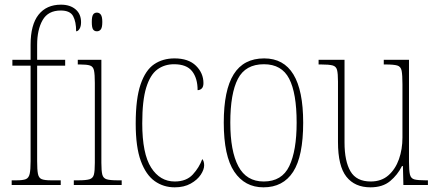

<svg xmlns="http://www.w3.org/2000/svg" viewBox="-20 -792 1871 822"><path d="M30 0V-20H51Q78 -20 90.5 -25Q103 -30 107 -47.5Q111 -65 111 -102V-511H33V-536H111V-601Q111 -686 145 -729Q179 -772 241 -772Q280 -772 303.5 -752Q327 -732 327 -697Q327 -679 320.5 -668.5Q314 -658 306 -658Q306 -699 293 -723Q280 -747 240 -747Q186 -747 162.5 -706Q139 -665 139 -600V-536H259V-511H139V-102Q139 -65 142.5 -47.5Q146 -30 158.5 -25Q171 -20 198 -20H240V0Z M395 -658Q384 -658 378.5 -666Q373 -674 373 -698Q373 -721 378.5 -729.5Q384 -738 395 -738Q405 -738 411.5 -729.5Q418 -721 418 -698Q418 -674 411.5 -666Q405 -658 395 -658ZM296 0V-20H316Q348 -20 363 -24.5Q378 -29 382 -44.5Q386 -60 386 -95V-437Q386 -473 382.5 -490Q379 -507 365.5 -511.5Q352 -516 322 -516H313V-536H414V-95Q414 -60 418 -44.5Q422 -29 436.5 -24.5Q451 -20 483 -20H501V0Z M728 10Q680 10 642.5 -16.5Q605 -43 583 -102.5Q561 -162 561 -263Q561 -370 582 -431Q603 -492 640 -517Q677 -542 727 -542Q787 -542 819 -510.5Q851 -479 851 -436Q851 -420 843.5 -413Q836 -406 826 -406Q826 -457 802.5 -487Q779 -517 725 -517Q684 -517 653.5 -494.5Q623 -472 606 -417Q589 -362 589 -264Q589 -134 627 -74.5Q665 -15 728 -15Q778 -15 805.5 -45Q833 -75 846 -111Q854 -102 854 -84Q854 -66 839.5 -44Q825 -22 796.5 -6Q768 10 728 10Z M1108 10Q1028 10 983 -57Q938 -124 938 -267Q938 -406 980.5 -474Q1023 -542 1111 -542Q1278 -542 1278 -267Q1278 -123 1235 -56.5Q1192 10 1108 10ZM1109 -15Q1187 -15 1218.5 -81Q1250 -147 1250 -267Q1250 -393 1218 -455Q1186 -517 1110 -517Q1031 -517 998.5 -454.5Q966 -392 966 -267Q966 -145 1000.5 -80Q1035 -15 1109 -15Z M1566 10Q1499 10 1463 -35.5Q1427 -81 1427 -184V-443Q1427 -477 1423 -492.5Q1419 -508 1403.5 -512Q1388 -516 1355 -516H1344V-536H1455V-182Q1455 -102 1480.5 -58.5Q1506 -15 1567 -15Q1613 -15 1643 -41.5Q1673 -68 1688 -110.5Q1703 -153 1703 -203V-431Q1703 -471 1699.5 -489Q1696 -507 1681 -511.5Q1666 -516 1631 -516H1623V-536H1731V-99Q1731 -62 1735 -45Q1739 -28 1754 -24Q1769 -20 1801 -20H1812V0H1707L1705 -81H1701Q1682 -43 1650 -16.5Q1618 10 1566 10Z"/></svg>

Font: Noto Serif Thai Condensed Thin
Style: Regular
Weight: 100
Width: 3
Designer: Monotype Design Team
Foundry: Monotype Imaging Inc.
Version: Version 2.001; ttfautohint (v1.8.4.7-5d5b)